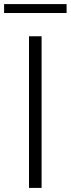

<svg xmlns="http://www.w3.org/2000/svg" viewBox="-46 -917 345 937"><path d="M95.5 0V-740H157V0ZM-26 -853.5V-897H279V-853.5Z"/></svg>

Font: Encode Sans SemiExpanded SemiExpanded Light
Style: Regular
Weight: 300
Width: 6
Designer: Multiple Designers
Foundry: Impallari Type
Version: Version 3.000; ttfautohint (v1.8.3) -l 8 -r 50 -G 200 -x 14 